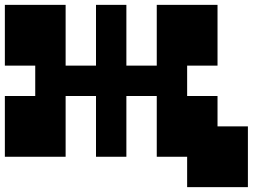

<svg xmlns="http://www.w3.org/2000/svg" viewBox="-20 -770 1040 790"><path d="M875 -250H1000V0H750V-125H625V-375H500V-125H375V-375H250V-125H0V-375H125V-500H0V-750H250V-500H375V-750H500V-500H625V-750H875V-500H750V-375H875Z"/></svg>

Font: Press Start 2P
Style: Regular
Weight: 400
Designer: CodeMan38
Foundry: CodeMan38
Version: Version 3.000